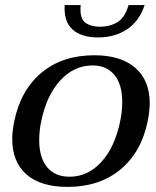

<svg xmlns="http://www.w3.org/2000/svg" viewBox="-20 -724 612 754"><path d="M234 -704H297Q296 -698 296 -687Q296 -647 317.5 -633Q339 -619 373 -619Q411 -619 440.5 -636.5Q470 -654 485 -704H548Q527 -641 479 -609Q431 -577 365 -577Q299 -577 264.5 -608.5Q230 -640 234 -704ZM28 -178Q28 -208 36 -248Q61 -370 143 -438.5Q225 -507 350 -507Q455 -507 511.5 -457.5Q568 -408 568 -318Q568 -288 560 -248Q535 -126 452.5 -58Q370 10 245 10Q140 10 84 -39Q28 -88 28 -178ZM452 -248Q460 -285 460 -324Q460 -392 429.5 -429.5Q399 -467 343 -467Q271 -467 217 -408.5Q163 -350 142 -248Q134 -212 134 -173Q134 -105 165 -67.5Q196 -30 253 -30Q325 -30 378 -88Q431 -146 452 -248Z"/></svg>

Font: Trirong Medium
Style: Italic
Weight: 500
Italic angle: -12°
Designer: Katatrad Team
Foundry: CadsonDemak
Version: Version 1.001